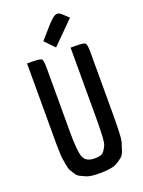

<svg xmlns="http://www.w3.org/2000/svg" viewBox="-171 -1005 813 1090"><g transform="rotate(-20 235.5 -460.0)"><path d="M324 -300V-720H349Q402 -720 411.5 -712.5Q421 -705 421 -659V-300Q421 -146 413.5 -119.5Q406 -93 397.5 -69Q389 -45 376 -34.5Q363 -24 344 -12Q312 7 239 7Q180 7 157.5 -3Q135 -13 122 -19.5Q109 -26 99 -42Q89 -58 82.5 -68Q76 -78 72 -102.5Q68 -127 65.5 -141Q63 -155 62 -188.5Q61 -222 61 -240V-720H85Q139 -720 148 -712.5Q157 -705 157 -659V-268Q157 -159 170.5 -120.5Q184 -82 239 -82Q260 -82 274.5 -86.5Q289 -91 298.5 -106Q308 -121 313.5 -133.5Q319 -146 321 -178Q324 -225 324 -300ZM360 -899 379 -881 247 -749 191 -807 264 -890Q290 -916 299.5 -921.5Q309 -927 320.5 -927Q332 -927 360 -899Z"/></g></svg>

Font: Economica
Style: Bold
Weight: 700
Designer: Vicente Lamonaca
Foundry: Vicente Lamonaca
Version: Version 1.100